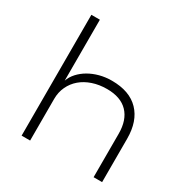

<svg xmlns="http://www.w3.org/2000/svg" viewBox="-164 -844 942 977"><g transform="rotate(30 307.5 -355.0)"><path d="M145 -710V-352Q154 -378 174 -400Q194 -422 221.5 -438Q249 -454 282.5 -463Q316 -472 354 -472Q458 -472 513 -415Q568 -358 568 -255V0H518V-255Q518 -336 476 -379.5Q434 -423 354 -423Q308 -423 269.5 -410Q231 -397 203.5 -373.5Q176 -350 160.5 -317Q145 -284 145 -245V0H95V-710Z"/></g></svg>

Font: Geist ExtLt
Style: Regular
Weight: 400
Designer: Basement.studio, Andrés Briganti, Mateo Zaragoza
Foundry: Basement.studio, Vercel, Andrés Briganti, Guido Ferreyra, Mateo Zaragoza
Version: Version 1.401